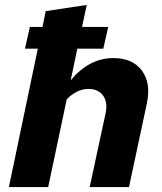

<svg xmlns="http://www.w3.org/2000/svg" viewBox="-20 -757 655 777"><path d="M16 0 133 -560H81L101 -648H152L165 -712L331 -737L312 -648H418L398 -560H293L266 -432Q341 -522 439 -522Q517 -522 554.5 -471Q592 -420 574 -337L502 0H343L407 -297Q417 -341 398 -369Q379 -397 338 -397Q291 -397 250 -355L175 0Z"/></svg>

Font: Red Hat Text
Style: Bold Italic
Weight: 700
Italic angle: -12°
Designer: Pentagram, MCKL
Foundry: Pentagram, MCKL
Version: Version 1.023; ttfautohint (v1.8.3)